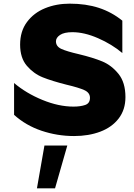

<svg xmlns="http://www.w3.org/2000/svg" viewBox="-20 -732 731 1050"><path d="M382 -149Q301 -149 212 -185.5Q123 -222 57 -278V-104Q121 -46 207 -17Q293 12 385 12Q465 12 528.5 -12Q592 -36 629 -84Q666 -132 666 -201Q666 -281 628 -328Q590 -375 539.5 -396Q489 -417 410 -436Q345 -451 315.5 -464.5Q286 -478 286 -506Q286 -526 308.5 -541Q331 -556 376 -556Q441 -556 516.5 -523Q592 -490 649 -442V-619Q591 -666 520.5 -689Q450 -712 361 -712Q288 -712 226.5 -687Q165 -662 127.5 -611.5Q90 -561 90 -488Q90 -415 127 -372Q164 -329 214 -309Q264 -289 343 -269Q411 -253 441.5 -239Q472 -225 472 -197Q472 -167 446 -158Q420 -149 382 -149ZM348 64H223L182 298H281Z"/></svg>

Font: Geom Black
Style: Bold
Weight: 900
Version: Version 1.102